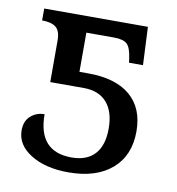

<svg xmlns="http://www.w3.org/2000/svg" viewBox="-67 -597 614 667"><g transform="rotate(10 240.0 -263.0)"><path d="M36.1 -536.1H401.9L408.2 -401.9H358.9L356.9 -417Q351.6 -455.1 338.1 -467Q324.7 -479 292 -479H194.8V-340.8H226.1Q322.3 -340.8 374 -297.1Q425.8 -253.4 425.8 -170.9Q425.8 -85.9 370.4 -38.1Q314.9 9.8 216.8 9.8Q136.2 9.8 84.2 -22.5Q32.2 -54.7 32.2 -106Q32.2 -139.2 52.7 -157Q73.2 -174.8 101.1 -174.8Q101.1 -43 219.2 -43Q272.5 -43 300.8 -73.7Q329.1 -104.5 329.1 -164.1Q329.1 -223.6 300.8 -255.9Q272.5 -288.1 219.2 -288.1H101.1V-435.1Q101.1 -468.3 85.2 -481.2Q69.3 -494.1 36.1 -494.1Z"/></g></svg>

Font: Noto Serif
Style: Regular
Weight: 400
Designer: Monotype Design team
Foundry: Monotype Imaging Inc.
Version: Version 1.02